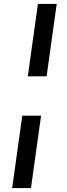

<svg xmlns="http://www.w3.org/2000/svg" viewBox="-20 -800 336 970"><path d="M215.5 -414.5 266.5 -780H171.5L120.5 -414.5ZM136.5 150 187.5 -215.5H92.5L41.5 150Z"/></svg>

Font: Mohave Medium
Style: Italic
Weight: 500
Italic angle: -8°
Designer: Gumpita Rahayu
Foundry: Tokotype
Version: Version 2.002; ttfautohint (v1.8.3)